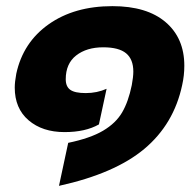

<svg xmlns="http://www.w3.org/2000/svg" viewBox="-20 -515 638 625"><path d="M202 -50Q274 -65 315.5 -89.5Q357 -114 377.5 -149Q398 -184 409 -238Q414 -265 414 -282Q414 -322 390.5 -341.5Q367 -361 316 -361Q262 -361 228 -334.5Q194 -308 194 -257Q194 -233 209 -222.5Q224 -212 259 -212Q296 -212 327 -226L302 -110Q258 -85 190 -85Q118 -85 73 -123.5Q28 -162 28 -230Q28 -248 33 -275Q55 -377 138.5 -436Q222 -495 346 -495Q458 -495 519 -443Q580 -391 580 -301Q580 -269 573 -238Q546 -111 450 -30.5Q354 50 172 90Z"/></svg>

Font: Prompt
Style: Bold Italic
Weight: 700
Italic angle: -12°
Designer: Katatrad Team
Foundry: CadsonDemak
Version: Version 1.001